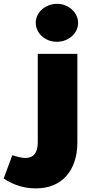

<svg xmlns="http://www.w3.org/2000/svg" viewBox="-149 -788 485 1023"><path d="M-14.2 53.7Q52.2 53.7 52.2 -29.3V-501H263.2V-29.3Q263.2 27.8 247.8 73.2Q232.4 118.7 203.9 150.4Q175.3 182.1 134.3 199Q93.3 215.8 41.5 215.8Q-50.3 215.8 -129.4 163.1L-83.5 39.1Q-37.6 53.7 -14.2 53.7ZM41.5 -667Q41.5 -688.5 51 -707Q60.5 -725.6 76.2 -739Q91.8 -752.4 112.1 -760Q132.3 -767.6 153.8 -767.6Q179.2 -767.6 200.2 -758.8Q221.2 -750 236.1 -735.6Q251 -721.2 259 -703.1Q267.1 -685.1 267.1 -667Q267.1 -644.5 257.8 -626Q248.5 -607.4 233.2 -594Q217.8 -580.6 197 -573Q176.3 -565.4 153.8 -565.4Q129.9 -565.4 109.4 -573.5Q88.9 -581.5 73.7 -595.5Q58.6 -609.4 50 -627.9Q41.5 -646.5 41.5 -667Z"/></svg>

Font: Paytone One
Style: Regular
Weight: 400
Designer: vernon adams
Foundry: vernon adams
Version: 1.000